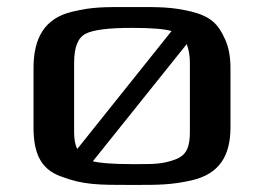

<svg xmlns="http://www.w3.org/2000/svg" viewBox="-20 -514 750 544"><path d="M633 -321C633 -353 628 -380 618 -402C599 -445 578 -467 523 -481C463 -495 433 -494 354 -494C275 -494 244 -495 185 -481C105 -462 75 -405 75 -321V-153C75 -82 94 -35 153 -14C216 10 258 10 354 10C430 10 465 10 523 -3C601 -21 633 -72 633 -153ZM466 -426 199 -92C193 -103 190 -119 190 -140V-336C190 -381 201 -408 224 -419C246 -430 290 -435 354 -435C409 -435 446 -432 466 -426ZM518 -140C518 -100 510 -74 476 -62C438 -48 413 -49 354 -49C300 -49 263 -52 243 -57L509 -389C515 -374 518 -356 518 -336Z"/></svg>

Font: Gamestation Extended
Style: Regular
Weight: 400
Width: 7
Designer: Jonas Hecksher
Foundry: Jonas Hecksher, Playtypeª, e-types AS
Version: Version 1.003